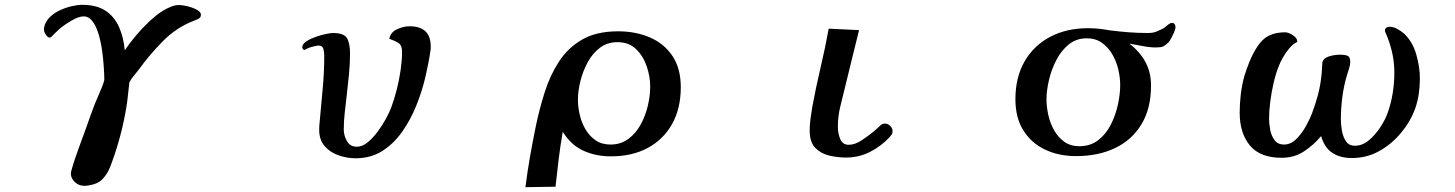

<svg xmlns="http://www.w3.org/2000/svg" viewBox="-20 -642 6040 797"><path d="M814 -581Q814 -568 802 -563Q790 -558 780 -554Q710 -526 655 -470Q600 -414 556 -353Q547 -341 535.5 -327.5Q524 -314 517 -300Q512 -252 508.5 -224Q505 -196 499 -166Q489 -112 472.5 -54.5Q456 3 436 54Q426 79 406.5 100.5Q387 122 346 128Q311 134 290 113Q269 92 276 67Q290 17 312.5 -43Q335 -103 357 -166Q374 -214 391 -251.5Q408 -289 413 -310Q413 -329 411 -361.5Q409 -394 404 -430.5Q399 -467 389.5 -499.5Q380 -532 364.5 -553Q349 -574 327 -574Q307 -574 277 -556.5Q247 -539 227 -522Q216 -512 209 -505Q202 -498 194 -490Q191 -486 185 -486Q178 -486 169 -500Q160 -514 163 -528Q168 -552 186 -570Q204 -588 229 -599.5Q254 -611 278.5 -616.5Q303 -622 321 -622Q381 -622 418 -597.5Q455 -573 474 -530Q493 -487 498 -433Q520 -466 551.5 -502.5Q583 -539 619 -570Q655 -601 692 -615Q696 -617 705 -619Q714 -621 721 -621Q739 -621 760.5 -615.5Q782 -610 798 -601Q814 -592 814 -581Z M1768 -448Q1768 -444 1768 -440.5Q1768 -437 1767 -433Q1760 -383 1746 -323Q1732 -263 1708 -203.5Q1684 -144 1649 -94.5Q1614 -45 1566.5 -15Q1519 15 1456 15Q1421 15 1386 3Q1351 -9 1328 -35Q1305 -61 1305 -103Q1305 -111 1305.5 -120Q1306 -129 1307 -137Q1313 -205 1319.5 -273.5Q1326 -342 1326 -411Q1326 -424 1322.5 -438.5Q1319 -453 1302 -453Q1298 -453 1280.5 -449Q1263 -445 1247 -436Q1243 -433 1238.5 -437.5Q1234 -442 1235 -449Q1237 -461 1253.5 -471.5Q1270 -482 1292 -489.5Q1314 -497 1333.5 -501Q1353 -505 1362 -505Q1408 -505 1420.5 -483.5Q1433 -462 1433 -419Q1433 -379 1428.5 -332Q1424 -285 1419 -244Q1415 -209 1411 -174Q1407 -139 1407 -104Q1407 -80 1420 -56.5Q1433 -33 1461 -33Q1484 -33 1506 -51Q1528 -69 1548 -96Q1568 -123 1582.5 -150Q1597 -177 1604 -196Q1616 -228 1626.5 -268.5Q1637 -309 1643 -351Q1649 -393 1649 -426Q1649 -454 1634 -463.5Q1619 -473 1596 -481Q1601 -508 1628 -520.5Q1655 -533 1680 -533Q1723 -533 1745.5 -512.5Q1768 -492 1768 -448Z M2679 -282Q2679 -323 2665 -365.5Q2651 -408 2621 -437.5Q2591 -467 2543 -467Q2501 -467 2470 -443.5Q2439 -420 2419 -382.5Q2399 -345 2389 -304Q2379 -263 2379 -228Q2379 -198 2386.5 -165.5Q2394 -133 2410.5 -105Q2427 -77 2452.5 -59.5Q2478 -42 2514 -42Q2557 -42 2588.5 -65.5Q2620 -89 2640 -126Q2660 -163 2669.5 -204.5Q2679 -246 2679 -282ZM2806 -280Q2806 -192 2770 -127.5Q2734 -63 2669 -28Q2604 7 2516 7Q2453 7 2401.5 -16.5Q2350 -40 2316 -95Q2306 -38 2299 19Q2292 76 2286 133L2161 135Q2169 72 2180 9Q2191 -54 2204 -117Q2219 -190 2241.5 -260.5Q2264 -331 2301 -387.5Q2338 -444 2397 -478Q2456 -512 2546 -512Q2619 -512 2678 -486.5Q2737 -461 2771.5 -409.5Q2806 -358 2806 -280Z M3685 -99Q3685 -89 3682 -84.5Q3679 -80 3673 -73Q3638 -35 3591.5 -11.5Q3545 12 3492 12Q3458 12 3423 4Q3388 -4 3364.5 -28Q3341 -52 3341 -100Q3341 -125 3344.5 -149.5Q3348 -174 3352 -199Q3367 -280 3386 -360.5Q3405 -441 3420 -523L3546 -517Q3532 -459 3517.5 -401.5Q3503 -344 3489 -285Q3479 -243 3468.5 -201.5Q3458 -160 3458 -116Q3458 -88 3468 -64.5Q3478 -41 3503 -41Q3529 -41 3557.5 -60Q3586 -79 3605 -95Q3610 -99 3617.5 -105.5Q3625 -112 3629 -116Q3637 -124 3641.5 -126.5Q3646 -129 3654 -129Q3666 -129 3675.5 -119Q3685 -109 3685 -99Z M4630 -289Q4630 -320 4622 -354Q4614 -388 4597 -417Q4580 -446 4554 -464.5Q4528 -483 4491 -483Q4448 -483 4416.5 -457.5Q4385 -432 4364.5 -392Q4344 -352 4334 -308.5Q4324 -265 4324 -230Q4324 -199 4331.5 -165Q4339 -131 4355.5 -101.5Q4372 -72 4398 -53.5Q4424 -35 4461 -35Q4506 -35 4538.5 -60Q4571 -85 4591 -124.5Q4611 -164 4620.5 -208Q4630 -252 4630 -289ZM4858 -520Q4854 -507 4844 -487.5Q4834 -468 4827 -463Q4816 -453 4808 -449Q4800 -445 4778 -445Q4753 -445 4722.5 -451Q4692 -457 4668 -461Q4711 -428 4734.5 -385Q4758 -342 4758 -287Q4758 -192 4718.5 -126.5Q4679 -61 4609 -27.5Q4539 6 4447 6Q4374 6 4317 -21.5Q4260 -49 4227.5 -101.5Q4195 -154 4195 -230Q4195 -321 4233 -387Q4271 -453 4339 -489Q4407 -525 4497 -525Q4520 -525 4542.5 -522.5Q4565 -520 4587 -516Q4626 -511 4665.5 -508Q4705 -505 4745 -505Q4766 -505 4779.5 -510.5Q4793 -516 4807 -523Q4813 -526 4821.5 -533.5Q4830 -541 4835 -544Q4849 -551 4855.5 -542Q4862 -533 4858 -520Z M5874 -317Q5874 -285 5869.5 -253Q5865 -221 5854 -190Q5834 -136 5795 -89.5Q5756 -43 5704.5 -14.5Q5653 14 5592 14Q5543 14 5510.5 -7.5Q5478 -29 5464 -77Q5432 -39 5392 -13Q5352 13 5300 13Q5211 13 5168.5 -38Q5126 -89 5126 -174Q5126 -212 5130.5 -250Q5135 -288 5145 -325Q5153 -352 5166.5 -385.5Q5180 -419 5199.5 -449Q5219 -479 5245 -493Q5261 -501 5278.5 -504.5Q5296 -508 5314 -508Q5328 -508 5346.5 -496Q5365 -484 5365 -470Q5365 -467 5363 -466.5Q5361 -466 5359 -465Q5345 -457 5330.5 -439.5Q5316 -422 5305 -402.5Q5294 -383 5288 -367Q5276 -337 5267 -298.5Q5258 -260 5253 -221Q5248 -182 5248 -149Q5248 -129 5252.5 -104Q5257 -79 5270.5 -60.5Q5284 -42 5310 -42Q5338 -42 5361 -65Q5384 -88 5401 -118.5Q5418 -149 5426 -171Q5440 -208 5450.5 -247Q5461 -286 5465 -326Q5467 -340 5467.5 -355.5Q5468 -371 5469 -381Q5471 -395 5483.5 -402Q5496 -409 5512 -412Q5528 -415 5540 -415Q5566 -415 5575.5 -409.5Q5585 -404 5585 -384Q5585 -373 5580 -357.5Q5575 -342 5571 -329Q5558 -285 5552 -238.5Q5546 -192 5546 -146Q5546 -127 5550 -101.5Q5554 -76 5566.5 -56.5Q5579 -37 5604 -37Q5635 -37 5662 -59.5Q5689 -82 5709.5 -113.5Q5730 -145 5739 -170Q5754 -211 5761 -254.5Q5768 -298 5768 -341Q5768 -385 5758 -427.5Q5748 -470 5730 -510Q5729 -512 5729 -516Q5729 -523 5735 -527Q5741 -531 5747 -531Q5764 -531 5781 -521.5Q5798 -512 5810 -501Q5844 -468 5859 -416Q5874 -364 5874 -317Z"/></svg>

Font: Kaisei Tokumin ExtraBold
Style: Regular
Weight: 800
Designer: Font-Kai, 金井和夫
Foundry: KAZUO KANAI
Version: Version 5.003